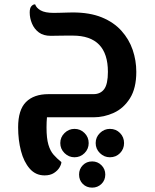

<svg xmlns="http://www.w3.org/2000/svg" viewBox="-20 -537 709 879"><path d="M184 266Q143 266 116 235Q89 204 76 154Q63 104 63 46Q63 -34 99 -70Q135 -106 202 -106H408Q440 -106 457 -129Q474 -152 474 -208Q474 -374 313 -374Q301 -374 282 -374Q263 -374 244 -373.5Q225 -373 212 -373Q179 -373 158 -388.5Q137 -404 126.5 -429Q116 -454 116 -480Q116 -501 124.5 -509.5Q133 -518 141 -517Q146 -501 166 -489.5Q186 -478 226 -478Q236 -478 254 -478.5Q272 -479 289.5 -479.5Q307 -480 313 -480Q391 -480 446 -457.5Q501 -435 536 -396Q571 -357 587.5 -308.5Q604 -260 604 -208Q604 -133 575 -87Q546 -41 501 -20.5Q456 0 408 0H195Q193 21 193 47Q193 96 201.5 125Q210 154 225.5 171.5Q241 189 261 205Q261 215 252.5 229.5Q244 244 227 255Q210 266 184 266ZM483 183Q457 183 437.5 164Q418 145 418 118Q418 91 437.5 72Q457 53 483 53Q511 53 529.5 72Q548 91 548 118Q548 145 529.5 164Q511 183 483 183ZM321 183Q295 183 275.5 164Q256 145 256 118Q256 91 275.5 72Q295 53 321 53Q348 53 367 72Q386 91 386 118Q386 145 367 164Q348 183 321 183ZM402 322Q376 322 359 305Q342 288 342 262Q342 237 359 219.5Q376 202 402 202Q427 202 444.5 219.5Q462 237 462 262Q462 288 444.5 305Q427 322 402 322Z"/></svg>

Font: El Messiri
Style: Bold
Weight: 700
Designer: Mohamed Gaber
Foundry: Kief Type Foundry
Version: Version 2.020; ttfautohint (v1.8.3)